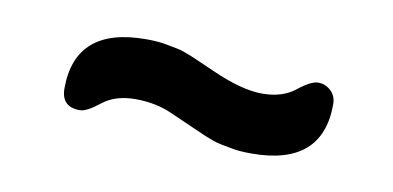

<svg xmlns="http://www.w3.org/2000/svg" viewBox="-30 -709 458 224"><g transform="rotate(10 199.5 -597.0)"><path d="M68 -557Q46 -557 46 -579Q46 -652 130 -652Q145 -652 154.5 -650Q164 -648 167.5 -647.5Q171 -647 179 -644Q187 -641 189 -640Q191 -639 201.5 -634.5Q212 -630 214 -629Q250 -613 274 -613Q298 -613 313 -625Q328 -637 336.5 -637Q345 -637 351.5 -631Q358 -625 358 -615Q358 -542 274 -542Q259 -542 249.5 -544Q240 -546 236.5 -546.5Q233 -547 225 -550Q217 -553 215 -554Q213 -555 202.5 -559.5Q192 -564 173 -572.5Q154 -581 130 -581Q106 -581 91 -569Q76 -557 68 -557Z"/></g></svg>

Font: Merge One
Style: Regular
Weight: 400
Designer: Kosal Sen
Foundry: Philatype
Version: Version 1.001